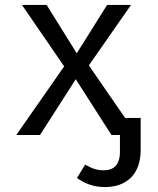

<svg xmlns="http://www.w3.org/2000/svg" viewBox="-20 -547 640 778"><path d="M550 -69H487L340 -282L511 -527H414L291 -331L169 -527H69L240 -278L46 0H142L287 -226L431 -1V0H466V68C466 121 441 143 401 143C367 143 349 133 325 120L292 174C316 192 353 211 405 211C492 211 550 160 550 61Z"/></svg>

Font: FiraMono Nerd Font
Style: Regular
Weight: 400
Designer: Carrois Corporate & Edenspiekermann AG
Foundry: Carrois Corporate GbR & Edenspiekermann AG
Version: Version 003.206;Nerd Fonts 3.3.0